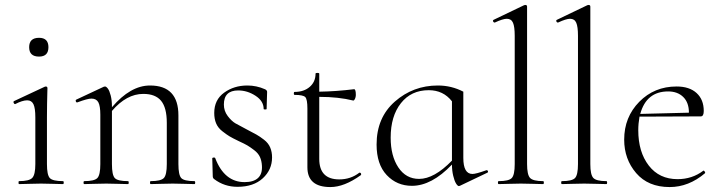

<svg xmlns="http://www.w3.org/2000/svg" viewBox="-20 -745 2914 777"><path d="M138 -516Q98 -516 98 -554Q98 -592 138 -592Q176 -592 176 -554Q176 -516 138 -516ZM57 0Q55 0 55 -6Q55 -12 57 -12Q98 -12 110.5 -25Q123 -38 123 -81V-270Q123 -307 115.5 -323Q108 -339 90 -339Q71 -339 42 -324Q38 -323 35.5 -328.5Q33 -334 37 -336L161 -394L165 -395Q172 -395 172 -388Q172 -385 171.5 -368.5Q171 -352 170.5 -325Q170 -298 170 -271V-81Q170 -37 181.5 -24.5Q193 -12 235 -12Q238 -12 238 -6Q238 0 235 0Q225 0 194.5 -1Q164 -2 146 -2Q128 -2 98 -1Q68 0 57 0Z M767 -12Q770 -12 770 -6Q770 0 767 0Q757 0 727 -1Q697 -2 679 -2Q661 -2 630.5 -1Q600 0 590 0Q587 0 587 -6Q587 -12 590 -12Q631 -12 643 -24.5Q655 -37 655 -81V-248Q655 -309 632 -337Q609 -365 560 -365Q492 -365 433 -296V-81Q433 -37 444.5 -24.5Q456 -12 498 -12Q501 -12 501 -6Q501 0 498 0Q488 0 458 -1Q428 -2 410 -2Q392 -2 361.5 -1Q331 0 321 0Q318 0 318 -6Q318 -12 321 -12Q362 -12 374 -24.5Q386 -37 386 -81V-281Q386 -316 378 -331Q370 -346 350 -346Q334 -346 294 -331Q289 -329 287 -334.5Q285 -340 289 -342L400 -394Q402 -395 405 -395Q410 -395 416.5 -386.5Q423 -378 428 -358.5Q433 -339 433 -315V-311Q508 -399 587 -399Q702 -399 702 -278V-81Q702 -37 713.5 -24.5Q725 -12 767 -12Z M886 -322Q886 -296 901.5 -275.5Q917 -255 932.5 -246Q948 -237 979 -221Q1004 -208 1017.5 -200.5Q1031 -193 1048.5 -179.5Q1066 -166 1073.5 -148Q1081 -130 1081 -108Q1081 -58 1043.5 -23.5Q1006 11 941 11Q888 11 847 -20Q841 -24 841 -32L839 -104Q839 -107 844.5 -107.5Q850 -108 851 -105Q888 -8 970 -8Q1006 -8 1024 -24.5Q1042 -41 1040 -74Q1039 -94 1032 -109.5Q1025 -125 1008.5 -137.5Q992 -150 981 -156.5Q970 -163 946 -174Q921 -186 908.5 -193.5Q896 -201 879 -214.5Q862 -228 854.5 -246Q847 -264 847 -288Q847 -341 887 -370Q927 -399 981 -399Q1018 -399 1052 -384Q1061 -380 1061 -373Q1061 -364 1060 -341Q1059 -318 1059 -304Q1059 -302 1053 -302Q1047 -302 1047 -304Q1047 -336 1014 -357.5Q981 -379 944 -379Q886 -379 886 -322Z M1434 -46Q1436 -47 1438.5 -45.5Q1441 -44 1441.5 -41Q1442 -38 1440 -36Q1373 12 1317 12Q1224 12 1224 -68V-306Q1224 -343 1215.5 -352Q1207 -361 1172 -361Q1169 -361 1169 -367Q1169 -373 1172 -373Q1210 -373 1233.5 -393.5Q1257 -414 1257 -447Q1257 -450 1264.5 -450Q1272 -450 1272 -447V-374Q1340 -375 1413 -384Q1420 -384 1420 -361Q1420 -356 1418.5 -350.5Q1417 -345 1414.5 -341.5Q1412 -338 1410 -338Q1350 -353 1272 -353V-102Q1272 -19 1353 -19Q1399 -19 1434 -46Z M1948 -56Q1951 -57 1953 -55Q1955 -53 1955 -50Q1955 -47 1952 -46L1841 7Q1839 8 1837 8Q1832 8 1825.5 -2.5Q1819 -13 1814 -34Q1809 -55 1809 -79Q1727 7 1647 7Q1586 7 1545 -36.5Q1504 -80 1504 -160Q1504 -269 1578 -334Q1652 -399 1752 -399Q1807 -399 1855 -374V-106Q1855 -41 1892 -41Q1906 -41 1948 -56ZM1676 -21Q1737 -21 1809 -95V-335Q1774 -380 1715 -380Q1644 -380 1602.5 -327.5Q1561 -275 1561 -188Q1561 -114 1592 -67.5Q1623 -21 1676 -21Z M1998 0Q1995 0 1995 -6Q1995 -12 1998 -12Q2039 -12 2051 -24.5Q2063 -37 2063 -81V-600Q2063 -637 2056 -653Q2049 -669 2031 -669Q2015 -669 1983 -654Q1980 -653 1977.5 -655.5Q1975 -658 1975 -661Q1975 -664 1978 -665L2101 -724Q2103 -725 2106 -725Q2113 -725 2113 -718V-81Q2113 -38 2125 -25Q2137 -12 2178 -12Q2181 -12 2181 -6Q2181 0 2178 0Q2168 0 2137.5 -1Q2107 -2 2088 -2Q2070 -2 2039 -1Q2008 0 1998 0Z M2254 0Q2251 0 2251 -6Q2251 -12 2254 -12Q2295 -12 2307 -24.5Q2319 -37 2319 -81V-600Q2319 -637 2312 -653Q2305 -669 2287 -669Q2271 -669 2239 -654Q2236 -653 2233.5 -655.5Q2231 -658 2231 -661Q2231 -664 2234 -665L2357 -724Q2359 -725 2362 -725Q2369 -725 2369 -718V-81Q2369 -38 2381 -25Q2393 -12 2434 -12Q2437 -12 2437 -6Q2437 0 2434 0Q2424 0 2393.5 -1Q2363 -2 2344 -2Q2326 -2 2295 -1Q2264 0 2254 0Z M2826 -54Q2828 -56 2831.5 -51.5Q2835 -47 2833 -44Q2767 12 2690 12Q2603 12 2554.5 -44.5Q2506 -101 2506 -180Q2506 -271 2567 -333Q2628 -395 2718 -395Q2770 -395 2799 -368.5Q2828 -342 2828 -296Q2828 -274 2816 -274L2568 -273Q2563 -245 2563 -218Q2563 -130 2605.5 -75Q2648 -20 2722 -20Q2781 -20 2826 -54ZM2684 -375Q2596 -375 2571 -284L2768 -289Q2768 -330 2745 -352.5Q2722 -375 2684 -375Z"/></svg>

Font: t
Style: Regular
Weight: 300
Designer: Christian Thalmann (Catharsis Fonts)
Version: Version 1.000;PS 002.000;hotconv 1.0.88;makeotf.lib2.5.64775